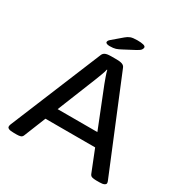

<svg xmlns="http://www.w3.org/2000/svg" viewBox="-195 -1020 1126 1175"><g transform="rotate(30 367.5 -432.5)"><path d="M68 2Q41 2 30.5 -3Q20 -8 20 -16Q20 -20 20.5 -23.5Q21 -27 23 -32L289 -677Q295 -691 309 -696.5Q323 -702 347 -702H388Q412 -702 426.5 -696.5Q441 -691 446 -677L712 -31Q714 -27 714.5 -23.5Q715 -20 715 -16Q715 -9 704.5 -3.5Q694 2 670 2H648Q631 2 619 -1.5Q607 -5 602 -19L397 -534Q390 -553 381.5 -576.5Q373 -600 369 -618H366Q363 -602 354 -578.5Q345 -555 337 -534L130 -19Q125 -5 114 -1.5Q103 2 87 2ZM156 -170V-258H573V-170ZM309 -751Q295 -751 287.5 -754.5Q280 -758 280 -764Q280 -768 282.5 -773Q285 -778 292 -784L360 -842Q375 -855 391 -861Q407 -867 439 -867Q465 -867 481 -863Q497 -859 497 -849Q497 -842 491 -833Q485 -824 460 -811L386 -772Q366 -761 350.5 -756Q335 -751 309 -751Z"/></g></svg>

Font: Asap Expanded Medium
Style: Regular
Weight: 500
Width: 7
Designer: Pablo Cosgaya
Foundry: Omnibus-Type
Version: Version 3.001